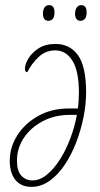

<svg xmlns="http://www.w3.org/2000/svg" viewBox="-20 -717 388 747"><path d="M102 10Q62 10 40 -17Q18 -44 18 -92Q18 -144 47 -190Q76 -236 128 -265.5Q180 -295 249 -295H283Q285 -308 286 -327Q287 -346 287 -357Q287 -440 262 -480.5Q237 -521 195 -521Q157 -521 129.5 -494.5Q102 -468 86 -436Q77 -436 77 -450Q77 -466 90 -488.5Q103 -511 129.5 -528.5Q156 -546 196 -546Q252 -546 283.5 -502Q315 -458 315 -357Q315 -312 305 -261.5Q295 -211 276.5 -163Q258 -115 232 -76Q206 -37 173 -13.5Q140 10 102 10ZM106 -15Q135 -15 162.5 -37.5Q190 -60 213.5 -97Q237 -134 254 -179.5Q271 -225 279 -270H251Q193 -270 146.5 -245.5Q100 -221 73 -181Q46 -141 46 -92Q46 -52 63 -33.5Q80 -15 106 -15ZM294 -636Q272 -636 272 -664Q272 -678 278.5 -687.5Q285 -697 296 -697Q317 -697 317 -669Q317 -650 309.5 -643Q302 -636 294 -636ZM169 -636Q147 -636 147 -664Q147 -678 153 -687.5Q159 -697 171 -697Q192 -697 192 -669Q192 -650 184.5 -643Q177 -636 169 -636Z"/></svg>

Font: Noto Serif ExtraCondensed Thin
Style: Italic
Weight: 100
Width: 2
Italic angle: -12°
Designer: Monotype Design Team
Foundry: Monotype Imaging Inc.
Version: Version 2.013